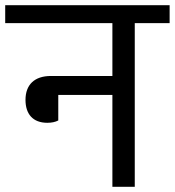

<svg xmlns="http://www.w3.org/2000/svg" viewBox="-40 -718 672 738"><path d="M142 -246C158 -246 173 -249 184 -255V-353H392V0H478V-629H612V-698H-20V-629H392V-426H156C92 -426 58 -392 58 -334C58 -280 86 -246 142 -246Z"/></svg>

Font: IBM Plex Devanagari Text
Style: Regular
Weight: 450
Designer: Mike Abbink, Paul van der Laan, Pieter van Rosmalen, Erin McLaughlin
Foundry: Bold Monday
Version: Version 1.0